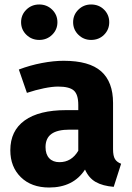

<svg xmlns="http://www.w3.org/2000/svg" viewBox="-20 -819 588 856"><path d="M520 -89 487 14Q438 10 407 -7.5Q376 -25 359 -63Q307 17 199 17Q120 17 73 -29Q26 -75 26 -149Q26 -236 90 -282Q154 -328 275 -328H329V-351Q329 -398 309 -415.5Q289 -433 239 -433Q213 -433 176 -425.5Q139 -418 100 -405L64 -509Q114 -528 166.5 -538Q219 -548 264 -548Q378 -548 431 -501Q484 -454 484 -360V-154Q484 -124 492.5 -110Q501 -96 520 -89ZM329 -147V-241H290Q236 -241 209.5 -222Q183 -203 183 -163Q183 -131 199.5 -113.5Q216 -96 245 -96Q299 -96 329 -147ZM236 -720Q236 -687 212.5 -664Q189 -641 155 -641Q121 -641 97.5 -664Q74 -687 74 -720Q74 -753 97.5 -776Q121 -799 155 -799Q189 -799 212.5 -776Q236 -753 236 -720ZM467 -720Q467 -687 444 -664Q421 -641 386 -641Q353 -641 329.5 -664Q306 -687 306 -720Q306 -753 329.5 -776Q353 -799 386 -799Q421 -799 444 -776Q467 -753 467 -720Z"/></svg>

Font: Statis Sans
Style: Bold
Weight: 700
Designer: bBox Type GmbH
Foundry: bBox Type GmbH
Version: Version 1.000